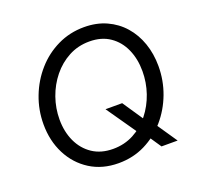

<svg xmlns="http://www.w3.org/2000/svg" viewBox="-127 -863 1033 1005"><g transform="rotate(-20 389.5 -360.5)"><path d="M608.4 0 549.8 -86.9 521.5 -107.4 399.4 -283.2H492.2L585 -145.5L617.2 -119.1L698.2 0ZM369.1 5.9Q278.3 5.9 210.4 -37.1Q142.6 -80.1 105 -153.8Q67.4 -227.5 67.4 -319.8Q67.4 -399.4 95.5 -472.4Q123.5 -545.4 173.8 -602.5Q224.1 -659.7 292.2 -692.6Q360.4 -725.6 439.9 -725.6Q508.8 -725.6 563.7 -700.7Q618.7 -675.8 657.5 -631.6Q696.3 -587.4 716.8 -528.3Q737.3 -469.2 737.3 -400.9Q737.3 -321.3 710 -248.3Q682.6 -175.3 633.1 -117.9Q583.5 -60.5 516.4 -27.3Q449.2 5.9 369.1 5.9ZM367.2 -74.2Q430.2 -74.2 482.2 -101.8Q534.2 -129.4 571.5 -176.5Q608.9 -223.6 629.2 -282.7Q649.4 -341.8 649.4 -404.8Q649.4 -472.7 625.2 -527.1Q601.1 -581.5 554.4 -613.5Q507.8 -645.5 440.4 -645.5Q377.4 -645.5 325.2 -617.7Q272.9 -589.8 234.6 -542.5Q196.3 -495.1 175.5 -436Q154.8 -377 154.8 -314.5Q154.8 -246.6 179.9 -192.1Q205.1 -137.7 252.4 -106Q299.8 -74.2 367.2 -74.2Z"/></g></svg>

Font: Reddit Sans
Style: Italic
Weight: 400
Italic angle: -11.25°
Designer: Stephen Hutchings
Version: Version 1.013